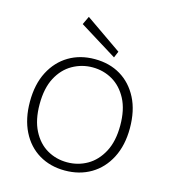

<svg xmlns="http://www.w3.org/2000/svg" viewBox="-108 -800 798 900"><g transform="rotate(15 290.5 -350.5)"><path d="M289 12Q218 12 163.5 -20.5Q109 -53 78.5 -114Q48 -175 48 -258Q48 -343 79.5 -403.5Q111 -464 165.5 -496.5Q220 -529 291 -529Q363 -529 417 -496.5Q471 -464 502 -403.5Q533 -343 533 -258Q533 -175 501.5 -114Q470 -53 415 -20.5Q360 12 289 12ZM289 -28Q342 -28 386.5 -53.5Q431 -79 458.5 -130.5Q486 -182 486 -259Q486 -336 459 -387Q432 -438 388 -463.5Q344 -489 291 -489Q239 -489 194 -463.5Q149 -438 122 -387Q95 -336 95 -258Q95 -182 121.5 -130.5Q148 -79 192 -53.5Q236 -28 289 -28ZM375 -560 193 -673 212 -713 388 -591Z"/></g></svg>

Font: DM Sans 11pt ExtraLight
Style: Regular
Weight: 250
Version: Version 4.004;gftools[0.9.30]